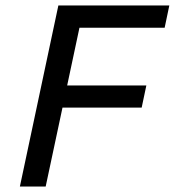

<svg xmlns="http://www.w3.org/2000/svg" viewBox="-20 -682 651 702"><path d="M193.4 -662.1H599.1L582 -580.6H270.5L225.6 -369.6H515.1L498 -288.6H208.5L147 0H52.7Z"/></svg>

Font: PT Astra Sans
Style: Italic
Weight: 400
Italic angle: -16°
Designer: A.Korolkova, I. Chaeva
Foundry: ParaType Ltd
Version: Version 1.001; ttfautohint (v1.6)